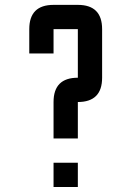

<svg xmlns="http://www.w3.org/2000/svg" viewBox="-20 -752 528 772"><path d="M195.3 -732.4H293Q390.6 -732.4 390.6 -634.8V-439.5Q390.6 -341.8 293 -341.8V-195.3H195.3V-341.8Q195.3 -439.5 293 -439.5V-634.8H195.3V-537.1H97.7V-634.8Q97.7 -732.4 195.3 -732.4ZM195.3 0V-97.7H293V0Z"/></svg>

Font: BabelStone Zanabazar
Style: Regular
Weight: 400
Designer: Andrew West
Foundry: Andrew West
Version: Version 10.002;August 6, 2021